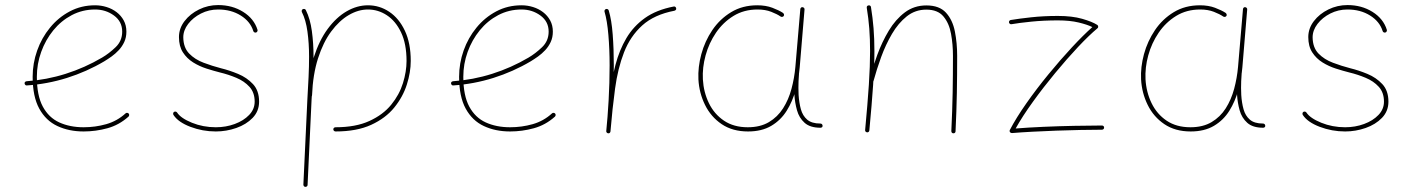

<svg xmlns="http://www.w3.org/2000/svg" viewBox="-20 -518 5578 758"><path d="M355.5 -480.5Q397.5 -480.5 429.9 -456.8Q462.4 -433.1 462.4 -393.1Q462.4 -356.4 436.3 -331.5Q410.2 -306.6 382.8 -290.5Q314.9 -250.5 239.3 -226.6Q163.6 -202.6 85 -197.3Q81.5 -196.8 79.1 -194.6Q76.7 -192.4 77.1 -188.5Q77.6 -185.1 80.1 -182.6Q82.5 -180.2 85.9 -180.7Q166.5 -186 244.4 -210.4Q322.3 -234.9 391.6 -275.9Q405.3 -284.2 420.4 -294.9Q435.5 -305.7 449 -320.1Q462.4 -334.5 470.7 -352.5Q479 -370.6 479 -393.1Q479 -418 468.5 -437.3Q458 -456.5 440.4 -470Q422.9 -483.4 400.9 -490.2Q378.9 -497.1 355.5 -497.1Q300.8 -497.1 255.6 -473.1Q210.4 -449.2 177.5 -408.9Q144.5 -368.7 126.7 -318.4Q108.9 -268.1 108.9 -214.8Q108.9 -136.7 135 -89.1Q161.1 -41.5 206.8 -20.3Q252.4 1 310.1 1Q357.9 1 404.1 -11.7Q450.2 -24.4 487.3 -57.6Q489.7 -60.1 490 -63.7Q490.2 -67.4 487.8 -69.8Q485.8 -72.3 481.9 -72.5Q478 -72.8 475.6 -70.3Q442.4 -40 399.4 -27.8Q356.4 -15.6 310.1 -15.6Q255.9 -15.6 214.1 -34.7Q172.4 -53.7 148.9 -97.4Q125.5 -141.1 125.5 -214.8Q125.5 -265.6 142.6 -313Q159.7 -360.4 190.4 -398.2Q221.2 -436 263.4 -458.3Q305.7 -480.5 355.5 -480.5Z M990.7 -389.6Q994.1 -390.6 995.8 -393.8Q997.6 -397 996.6 -400.4Q982.9 -444.3 939.9 -471.2Q897 -498 841.3 -498Q801.3 -498 765.9 -480.7Q730.5 -463.4 708.5 -434.6Q686.5 -405.8 686.5 -371.6Q686.5 -335.4 702.1 -311.3Q717.8 -287.1 742.4 -271.7Q767.1 -256.3 795.2 -247.3Q823.2 -238.3 848.6 -231.9Q881.3 -224.1 912.8 -210.9Q944.3 -197.8 964.8 -175.3Q985.4 -152.8 985.4 -116.7Q985.4 -86.9 963.6 -64.2Q941.9 -41.5 907 -28.6Q872.1 -15.6 832 -15.6Q781.7 -15.6 737.8 -33.4Q693.8 -51.3 679.2 -73.7Q677.2 -76.7 673.6 -77.4Q669.9 -78.1 667 -76.2Q664.1 -74.2 663.6 -70.6Q663.1 -66.9 665 -64Q683.6 -35.6 731.7 -17.3Q779.8 1 832 1Q873.5 1 912.8 -12.7Q952.1 -26.4 977.5 -52.7Q1002.9 -79.1 1002.9 -116.7Q1002.9 -160.2 978.8 -186Q954.6 -211.9 919.7 -226.3Q884.8 -240.7 852.5 -248.5Q818.4 -257.3 783.9 -270.3Q749.5 -283.2 726.8 -306.6Q704.1 -330.1 703.6 -370.6Q703.6 -398.4 722.9 -423.6Q742.2 -448.7 773.4 -464.6Q804.7 -480.5 841.3 -480.5Q892.6 -480.5 930.4 -456.8Q968.3 -433.1 980 -395.5Q981 -392.1 984.1 -390.4Q987.3 -388.7 990.7 -389.6Z M1295.9 -7.3Q1295.9 -3.9 1298.6 -1.5Q1301.3 1 1304.7 1Q1388.2 1 1445.3 -25.1Q1502.4 -51.3 1536.6 -93.5Q1570.8 -135.7 1586.2 -184.3Q1601.6 -232.9 1601.6 -277.3Q1601.6 -347.7 1578.4 -396.7Q1555.2 -445.8 1516.8 -471.4Q1478.5 -497.1 1432.6 -497.1Q1389.6 -497.1 1348.6 -473.4Q1307.6 -449.7 1273.9 -404.1Q1240.2 -358.4 1219.2 -292.7Q1198.2 -227.1 1194.8 -142.6Q1194.8 -139.2 1197 -136.5Q1199.2 -133.8 1202.6 -133.8Q1206.5 -133.8 1209.2 -136Q1211.9 -138.2 1211.9 -141.6Q1215.3 -224.6 1235.6 -287.8Q1255.9 -351.1 1287.6 -393.8Q1319.3 -436.5 1356.9 -458.5Q1394.5 -480.5 1432.6 -480.5Q1472.7 -480.5 1507.3 -457.8Q1542 -435.1 1563.5 -389.9Q1585 -344.7 1585 -277.3Q1585 -235.4 1570.8 -189.7Q1556.6 -144 1524.4 -104.5Q1492.2 -64.9 1438.2 -40.3Q1384.3 -15.6 1304.7 -15.6Q1301.3 -15.6 1298.6 -13.4Q1295.9 -11.2 1295.9 -7.3ZM1185.5 219.7Q1189.5 219.7 1191.9 217.5Q1194.3 215.3 1194.3 211.9L1210 -123Q1212.9 -169.9 1215.3 -212.9Q1217.8 -255.9 1217.8 -294.4Q1217.8 -347.2 1211.2 -395.5Q1204.6 -443.8 1187.5 -478Q1186 -481.4 1182.6 -482.4Q1179.2 -483.4 1175.8 -481.9Q1172.4 -480.5 1171.4 -477.1Q1170.4 -473.6 1171.9 -470.2Q1187.5 -439.5 1193.8 -393.1Q1200.2 -346.7 1200.2 -294.4Q1200.2 -256.3 1198.2 -213.6Q1196.3 -170.9 1193.4 -124L1177.7 210.9Q1177.7 214.4 1179.9 217Q1182.1 219.7 1185.5 219.7Z M2039.1 -480.5Q2081.1 -480.5 2113.5 -456.8Q2146 -433.1 2146 -393.1Q2146 -356.4 2119.9 -331.5Q2093.8 -306.6 2066.4 -290.5Q1998.5 -250.5 1922.9 -226.6Q1847.2 -202.6 1768.6 -197.3Q1765.1 -196.8 1762.7 -194.6Q1760.3 -192.4 1760.7 -188.5Q1761.2 -185.1 1763.7 -182.6Q1766.1 -180.2 1769.5 -180.7Q1850.1 -186 1928 -210.4Q2005.9 -234.9 2075.2 -275.9Q2088.9 -284.2 2104 -294.9Q2119.1 -305.7 2132.6 -320.1Q2146 -334.5 2154.3 -352.5Q2162.6 -370.6 2162.6 -393.1Q2162.6 -418 2152.1 -437.3Q2141.6 -456.5 2124 -470Q2106.4 -483.4 2084.5 -490.2Q2062.5 -497.1 2039.1 -497.1Q1984.4 -497.1 1939.2 -473.1Q1894 -449.2 1861.1 -408.9Q1828.1 -368.7 1810.3 -318.4Q1792.5 -268.1 1792.5 -214.8Q1792.5 -136.7 1818.6 -89.1Q1844.7 -41.5 1890.4 -20.3Q1936 1 1993.7 1Q2041.5 1 2087.6 -11.7Q2133.8 -24.4 2170.9 -57.6Q2173.3 -60.1 2173.6 -63.7Q2173.8 -67.4 2171.4 -69.8Q2169.4 -72.3 2165.5 -72.5Q2161.6 -72.8 2159.2 -70.3Q2126 -40 2083 -27.8Q2040 -15.6 1993.7 -15.6Q1939.5 -15.6 1897.7 -34.7Q1856 -53.7 1832.5 -97.4Q1809.1 -141.1 1809.1 -214.8Q1809.1 -265.6 1826.2 -313Q1843.3 -360.4 1874 -398.2Q1904.8 -436 1947 -458.3Q1989.3 -480.5 2039.1 -480.5Z M2649.4 -485.4Q2648.9 -488.8 2646 -491Q2643.1 -493.2 2639.6 -492.2Q2571.3 -479 2526.1 -446.8Q2481 -414.6 2453.1 -367.7Q2425.3 -320.8 2409.9 -262.2Q2394.5 -203.6 2387 -137.2Q2379.4 -70.8 2373.5 -0.5Q2373 2.9 2375.5 5.4Q2377.9 7.8 2381.3 8.3Q2385.3 8.8 2387.5 6.3Q2389.6 3.9 2390.1 0.5Q2397.5 -88.4 2408.2 -168Q2418.9 -247.6 2443.6 -311.3Q2468.3 -375 2515.6 -417.7Q2563 -460.4 2642.6 -475.6Q2646 -476.6 2648.2 -479.2Q2650.4 -481.9 2649.4 -485.4ZM2380.9 8.3Q2384.3 8.8 2387 6.6Q2389.6 4.4 2390.1 1Q2395.5 -51.8 2399.4 -121.1Q2403.3 -190.4 2403.3 -259.8Q2403.3 -324.2 2398.9 -381.8Q2394.5 -439.5 2383.3 -476.6Q2382.3 -480 2379.2 -481.7Q2376 -483.4 2372.6 -482.4Q2369.1 -481.4 2367.4 -478.3Q2365.7 -475.1 2366.7 -471.7Q2377 -437 2381.8 -380.4Q2386.7 -323.7 2386.7 -259.8Q2386.7 -190.9 2382.8 -122.1Q2378.9 -53.2 2373.5 -1Q2373 2.4 2375.2 5.1Q2377.4 7.8 2380.9 8.3Z M3126.5 -234.4Q3123 -234.9 3120.6 -232.7Q3118.2 -230.5 3117.7 -227.1Q3116.7 -214.4 3116 -200.7Q3115.2 -187 3115.5 -172.6Q3115.7 -158.2 3116.2 -143.1Q3118.2 -112.3 3126.5 -82.5Q3134.8 -52.7 3156.5 -33.2Q3178.2 -13.7 3219.2 -13.7Q3223.1 -13.7 3225.6 -16.1Q3228 -18.6 3227.5 -22Q3227.1 -25.9 3224.6 -28.1Q3222.2 -30.3 3218.3 -30.3Q3184.6 -30.3 3166.7 -45.7Q3148.9 -61 3141.8 -86.7Q3134.8 -112.3 3132.8 -143.1Q3132.3 -157.7 3132.1 -170.9Q3131.8 -184.1 3132.6 -197.5Q3133.3 -210.9 3134.3 -225.1Q3134.8 -229 3132.3 -231.4Q3129.9 -233.9 3126.5 -234.4ZM2932.1 -15.6Q2877 -15.6 2838.4 -41.5Q2799.8 -67.4 2778.8 -110.6Q2757.8 -153.8 2754.9 -204.6Q2752.4 -251 2765.6 -299.3Q2778.8 -347.7 2806.6 -388.7Q2834.5 -429.7 2875.7 -455.1Q2917 -480.5 2970.7 -480.5Q3001.5 -480.5 3024.7 -471.4Q3047.9 -462.4 3062 -452.6Q3064.9 -450.7 3068.6 -451.4Q3072.3 -452.1 3074.2 -455.1Q3076.2 -458 3075 -461.7Q3073.7 -465.3 3070.8 -467.3Q3055.2 -477.5 3029.3 -487.3Q3003.4 -497.1 2969.7 -497.1Q2911.1 -497.1 2866.5 -470Q2821.8 -442.9 2792.2 -399.2Q2762.7 -355.5 2748.8 -304.2Q2734.9 -252.9 2737.3 -204.6Q2740.2 -150.9 2763.4 -103.8Q2786.6 -56.6 2829.3 -27.8Q2872.1 1 2933.1 1Q2987.3 1 3024.9 -21.2Q3062.5 -43.5 3085.7 -80.6Q3108.9 -117.7 3121.1 -162.6Q3133.3 -207.5 3137.2 -252.4L3156.2 -480.5Q3156.7 -483.9 3154.3 -486.6Q3151.9 -489.3 3148.4 -489.7Q3145 -490.2 3142.6 -488Q3140.1 -485.8 3139.6 -482.4L3120.1 -254.4Q3116.2 -210 3104.7 -167.2Q3093.3 -124.5 3071.5 -90.3Q3049.8 -56.2 3015.6 -35.9Q2981.4 -15.6 2932.1 -15.6Z M3395.5 -4.9Q3395 -0.5 3397.5 1.7Q3399.9 3.9 3402.8 4.4Q3406.2 4.9 3408.9 2.9Q3411.6 1 3412.1 -2.9Q3421.9 -107.4 3427 -182.4Q3432.1 -257.3 3432.1 -315.9Q3432.1 -364.7 3428.7 -406.5Q3425.3 -448.2 3418.5 -490.2Q3418 -494.1 3414.8 -495.8Q3411.6 -497.6 3408.2 -496.6Q3405.3 -496.1 3403.3 -493.7Q3401.4 -491.2 3401.9 -487.3Q3408.7 -445.8 3411.9 -405Q3415 -364.3 3415 -315.9Q3415 -258.3 3410.2 -183.8Q3405.3 -109.4 3395.5 -4.9ZM3412.1 -203.6Q3411.1 -199.7 3412.6 -196.5Q3414.1 -193.4 3418.5 -192.4Q3422.4 -191.9 3425.3 -193.8Q3428.2 -195.8 3428.7 -198.7Q3440.9 -243.7 3458.7 -292.7Q3476.6 -341.8 3501.5 -384.3Q3526.4 -426.8 3559.8 -453.4Q3593.3 -480 3637.2 -480Q3682.1 -480 3704.6 -453.1Q3727.1 -426.3 3734.6 -384.5Q3742.2 -342.8 3742.2 -297.4Q3742.2 -223.1 3741 -152.6Q3739.7 -82 3735.8 -0.5Q3735.8 3.4 3738 5.9Q3740.2 8.3 3744.1 8.3Q3747.6 8.3 3750 6.1Q3752.4 3.9 3752.4 0.5Q3756.3 -81.1 3757.6 -152.1Q3758.8 -223.1 3758.8 -297.4Q3758.8 -348.1 3749.8 -393.8Q3740.7 -439.5 3714.6 -468Q3688.5 -496.6 3637.2 -496.6Q3588.9 -496.6 3552.2 -469Q3515.6 -441.4 3489 -397.2Q3462.4 -353 3443.6 -301.8Q3424.8 -250.5 3412.1 -203.6Z M3963.4 -429.2Q3964.4 -425.8 3967 -423.8Q3969.7 -421.9 3973.1 -422.4Q4003.4 -427.7 4052 -432.6Q4100.6 -437.5 4156.2 -437.5Q4203.6 -437.5 4238.3 -429.2Q4272.9 -420.9 4292.5 -411.1Q4257.3 -379.9 4211.9 -331.1Q4166.5 -282.2 4119.4 -224.9Q4072.3 -167.5 4032 -110.1Q3991.7 -52.7 3966.8 -4.9Q3965.3 -2 3966.1 1Q3966.8 3.9 3969.5 5.6Q3972.2 7.3 3975.6 7.3Q4010.7 4.4 4055.9 2Q4101.1 -0.5 4149.7 -2.2Q4198.2 -3.9 4245.1 -4.9Q4292 -5.9 4330.1 -5.9Q4334 -5.9 4336.4 -8.3Q4338.9 -10.7 4338.9 -14.2Q4338.9 -18.1 4336.4 -20.3Q4334 -22.5 4330.1 -22.5Q4281.7 -22.5 4220.7 -21.2Q4159.7 -20 4098.9 -17.3Q4038.1 -14.6 3989.7 -10.7Q4016.6 -59.1 4057.9 -116.2Q4099.1 -173.3 4145.8 -229.7Q4192.4 -286.1 4236.3 -332.8Q4280.3 -379.4 4312.5 -406.2Q4314.9 -408.2 4315.4 -410.6Q4315.9 -413.1 4314.9 -415.8Q4314 -418.5 4311.5 -419.9Q4291.5 -432.6 4252.2 -443.8Q4212.9 -455.1 4156.2 -455.1Q4100.1 -455.1 4050.8 -449.7Q4001.5 -444.3 3970.2 -439Q3966.8 -438.5 3964.8 -435.5Q3962.9 -432.6 3963.4 -429.2Z M4874 -234.4Q4870.6 -234.9 4868.2 -232.7Q4865.7 -230.5 4865.2 -227.1Q4864.3 -214.4 4863.5 -200.7Q4862.8 -187 4863 -172.6Q4863.3 -158.2 4863.8 -143.1Q4865.7 -112.3 4874 -82.5Q4882.3 -52.7 4904.1 -33.2Q4925.8 -13.7 4966.8 -13.7Q4970.7 -13.7 4973.1 -16.1Q4975.6 -18.6 4975.1 -22Q4974.6 -25.9 4972.2 -28.1Q4969.7 -30.3 4965.8 -30.3Q4932.1 -30.3 4914.3 -45.7Q4896.5 -61 4889.4 -86.7Q4882.3 -112.3 4880.4 -143.1Q4879.9 -157.7 4879.6 -170.9Q4879.4 -184.1 4880.1 -197.5Q4880.9 -210.9 4881.8 -225.1Q4882.3 -229 4879.9 -231.4Q4877.4 -233.9 4874 -234.4ZM4679.7 -15.6Q4624.5 -15.6 4585.9 -41.5Q4547.4 -67.4 4526.4 -110.6Q4505.4 -153.8 4502.4 -204.6Q4500 -251 4513.2 -299.3Q4526.4 -347.7 4554.2 -388.7Q4582 -429.7 4623.3 -455.1Q4664.6 -480.5 4718.3 -480.5Q4749 -480.5 4772.2 -471.4Q4795.4 -462.4 4809.6 -452.6Q4812.5 -450.7 4816.2 -451.4Q4819.8 -452.1 4821.8 -455.1Q4823.7 -458 4822.5 -461.7Q4821.3 -465.3 4818.4 -467.3Q4802.7 -477.5 4776.9 -487.3Q4751 -497.1 4717.3 -497.1Q4658.7 -497.1 4614 -470Q4569.3 -442.9 4539.8 -399.2Q4510.3 -355.5 4496.3 -304.2Q4482.4 -252.9 4484.9 -204.6Q4487.8 -150.9 4511 -103.8Q4534.2 -56.6 4576.9 -27.8Q4619.6 1 4680.7 1Q4734.9 1 4772.5 -21.2Q4810.1 -43.5 4833.3 -80.6Q4856.4 -117.7 4868.7 -162.6Q4880.9 -207.5 4884.8 -252.4L4903.8 -480.5Q4904.3 -483.9 4901.9 -486.6Q4899.4 -489.3 4896 -489.7Q4892.6 -490.2 4890.1 -488Q4887.7 -485.8 4887.2 -482.4L4867.7 -254.4Q4863.8 -210 4852.3 -167.2Q4840.8 -124.5 4819.1 -90.3Q4797.4 -56.2 4763.2 -35.9Q4729 -15.6 4679.7 -15.6Z M5449.2 -389.6Q5452.6 -390.6 5454.3 -393.8Q5456.1 -397 5455.1 -400.4Q5441.4 -444.3 5398.4 -471.2Q5355.5 -498 5299.8 -498Q5259.8 -498 5224.4 -480.7Q5189 -463.4 5167 -434.6Q5145 -405.8 5145 -371.6Q5145 -335.4 5160.6 -311.3Q5176.3 -287.1 5200.9 -271.7Q5225.6 -256.3 5253.7 -247.3Q5281.7 -238.3 5307.1 -231.9Q5339.8 -224.1 5371.3 -210.9Q5402.8 -197.8 5423.3 -175.3Q5443.8 -152.8 5443.8 -116.7Q5443.8 -86.9 5422.1 -64.2Q5400.4 -41.5 5365.5 -28.6Q5330.6 -15.6 5290.5 -15.6Q5240.2 -15.6 5196.3 -33.4Q5152.3 -51.3 5137.7 -73.7Q5135.7 -76.7 5132.1 -77.4Q5128.4 -78.1 5125.5 -76.2Q5122.6 -74.2 5122.1 -70.6Q5121.6 -66.9 5123.5 -64Q5142.1 -35.6 5190.2 -17.3Q5238.3 1 5290.5 1Q5332 1 5371.3 -12.7Q5410.6 -26.4 5436 -52.7Q5461.4 -79.1 5461.4 -116.7Q5461.4 -160.2 5437.3 -186Q5413.1 -211.9 5378.2 -226.3Q5343.3 -240.7 5311 -248.5Q5276.9 -257.3 5242.4 -270.3Q5208 -283.2 5185.3 -306.6Q5162.6 -330.1 5162.1 -370.6Q5162.1 -398.4 5181.4 -423.6Q5200.7 -448.7 5231.9 -464.6Q5263.2 -480.5 5299.8 -480.5Q5351.1 -480.5 5388.9 -456.8Q5426.8 -433.1 5438.5 -395.5Q5439.5 -392.1 5442.6 -390.4Q5445.8 -388.7 5449.2 -389.6Z"/></svg>

Font: Mikhak VF
Style: Regular
Weight: 100
Designer: Amin Abedi
Version: Version 3.001